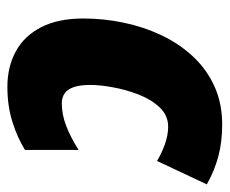

<svg xmlns="http://www.w3.org/2000/svg" viewBox="-70 -532 613 512"><g transform="rotate(90 236.0 -276.5)"><path d="M211.9 9.8Q158.7 9.8 117.4 -12.7Q76.2 -35.2 53 -80.3Q29.8 -125.5 29.8 -192.9Q29.8 -247.1 41 -300.5Q52.2 -354 74.7 -401.4Q97.2 -448.7 131.1 -485.1Q165 -521.5 210.4 -542.2Q255.9 -563 312.5 -563Q358.9 -563 397.5 -552.7Q436 -542.5 472.2 -522L409.7 -389.2Q389.6 -401.4 365.2 -410.2Q340.8 -418.9 318.4 -418.9Q288.6 -418.9 267.3 -396.7Q246.1 -374.5 232.9 -340.8Q219.7 -307.1 213.4 -272Q207 -236.8 207 -211.4Q207 -184.6 212.6 -167.7Q218.3 -150.9 229.2 -143.1Q240.2 -135.3 256.3 -135.3Q285.2 -135.3 315.4 -146.7Q345.7 -158.2 380.4 -180.2V-37.1Q347.2 -16.6 304.9 -3.4Q262.7 9.8 211.9 9.8Z"/></g></svg>

Font: Open Sans SemiCondensed ExtraBold
Style: Italic
Weight: 800
Width: 4
Italic angle: -12°
Designer: Monotype Design Team
Foundry: Monotype Imaging Inc.
Version: Version 3.003